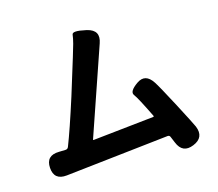

<svg xmlns="http://www.w3.org/2000/svg" viewBox="-110 -911 1220 1075"><g transform="rotate(-15 500.0 -374.0)"><path d="M885 15Q817 43 789 -27L774 -63Q770 -73 759 -72L157 -5Q82 3 77 -70Q72 -143 149 -144L186 -145Q199 -145 204 -157Q239 -246 296 -425L361 -636Q372 -671 382 -707Q390 -737 392.5 -758.5Q395 -780 471 -763L476 -762Q552 -744 526 -671L351 -162Q349 -157 354 -158L709 -196Q714 -197 712 -202Q655 -319 637 -342.5Q619 -366 673 -404Q727 -442 768 -379Q786 -352 853 -225Q918 -101 926 -82Q954 -13 885 15Z"/></g></svg>

Font: Resource Han Rounded JP
Style: Bold
Weight: 700
Designer: Cyano Hao (round all glyphs); Ryoko NISHIZUKA 西塚涼子 (kana, bopomofo & ideographs); Paul D. Hunt (Latin, Greek & Cyrillic)
Foundry: Cyano Hao
Version: 0.990